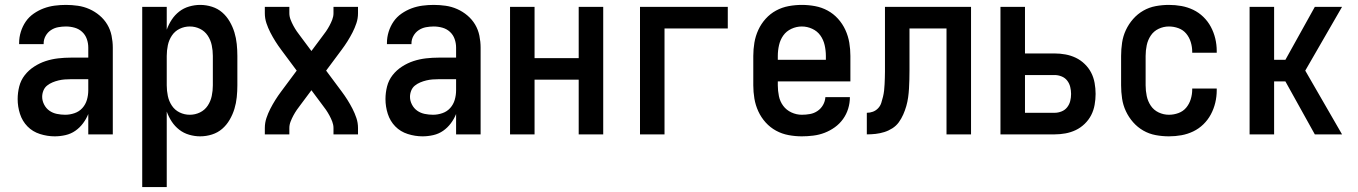

<svg xmlns="http://www.w3.org/2000/svg" viewBox="-20 -548 5540 783"><path d="M203 8Q173 8 143 -1.5Q113 -11 92 -32.5Q71 -54 61.5 -83.5Q52 -113 52 -144Q52 -170 58.5 -195.5Q65 -221 81 -241.5Q97 -262 119.5 -276.5Q142 -291 166.5 -299Q191 -307 217 -310Q243 -313 269 -313H340V-354Q340 -372 334 -389Q328 -406 315 -418Q302 -430 284.5 -435Q267 -440 249 -440Q233 -440 217 -437Q201 -434 187.5 -425Q174 -416 166 -401.5Q158 -387 158 -371V-368H58V-373Q58 -396 65 -418.5Q72 -441 85 -460Q98 -479 117.5 -492.5Q137 -506 158.5 -514Q180 -522 203 -525Q226 -528 249 -528Q273 -528 297.5 -524.5Q322 -521 344.5 -511Q367 -501 386 -485Q405 -469 417.5 -448Q430 -427 435 -402.5Q440 -378 440 -354V0H340V-83Q332 -63 318.5 -45Q305 -27 287 -14.5Q269 -2 247 3Q225 8 203 8ZM246 -80Q265 -80 284 -86.5Q303 -93 316 -107.5Q329 -122 334.5 -141Q340 -160 340 -180V-225H269Q256 -225 243.5 -224Q231 -223 218.5 -220Q206 -217 194 -212Q182 -207 172 -199Q162 -191 157 -178.5Q152 -166 152 -153Q152 -137 160 -121.5Q168 -106 181.5 -96.5Q195 -87 212 -83.5Q229 -80 246 -80Z M560 215V-520H660V-427Q668 -449 680.5 -468Q693 -487 711 -501Q729 -515 751.5 -521.5Q774 -528 796 -528Q821 -528 844.5 -520.5Q868 -513 886 -497.5Q904 -482 916.5 -460.5Q929 -439 936 -416Q943 -393 945.5 -368.5Q948 -344 948 -320V-200Q948 -176 945.5 -151.5Q943 -127 936 -104Q929 -81 916.5 -59.5Q904 -38 886 -22.5Q868 -7 844.5 0.5Q821 8 796 8Q774 8 751.5 1.5Q729 -5 711 -19Q693 -33 680.5 -52Q668 -71 660 -93V215ZM754 -80Q776 -80 795.5 -89.5Q815 -99 827 -117Q839 -135 843.5 -156.5Q848 -178 848 -200V-320Q848 -342 843.5 -363.5Q839 -385 827 -403Q815 -421 795.5 -430.5Q776 -440 754 -440Q732 -440 712.5 -430.5Q693 -421 681 -403Q669 -385 664.5 -363.5Q660 -342 660 -320V-200Q660 -178 664.5 -156.5Q669 -135 681 -117Q693 -99 712.5 -89.5Q732 -80 754 -80Z M1060 0V-26Q1060 -47 1066.5 -66.5Q1073 -86 1082.5 -104.5Q1092 -123 1103 -140.5Q1114 -158 1126 -174L1190 -260L1126 -346Q1114 -362 1103 -379.5Q1092 -397 1082.5 -415.5Q1073 -434 1066.5 -453.5Q1060 -473 1060 -494V-520H1160V-494Q1160 -481 1165 -468Q1170 -455 1176.5 -443Q1183 -431 1190.5 -420Q1198 -409 1206 -399L1250 -340L1294 -399Q1302 -409 1309.5 -420Q1317 -431 1323.5 -443Q1330 -455 1335 -468Q1340 -481 1340 -494V-520H1440V-494Q1440 -473 1433.5 -453.5Q1427 -434 1417.5 -415.5Q1408 -397 1397 -379.5Q1386 -362 1374 -346L1310 -260L1374 -174Q1386 -158 1397 -140.5Q1408 -123 1417.5 -104.5Q1427 -86 1433.5 -66.5Q1440 -47 1440 -26V0H1340V-26Q1340 -39 1335 -52Q1330 -65 1323.5 -77Q1317 -89 1309.5 -100Q1302 -111 1294 -121L1250 -180L1206 -121Q1198 -111 1190.5 -100Q1183 -89 1176.5 -77Q1170 -65 1165 -52Q1160 -39 1160 -26V0Z M1703 8Q1673 8 1643 -1.5Q1613 -11 1592 -32.5Q1571 -54 1561.5 -83.5Q1552 -113 1552 -144Q1552 -170 1558.5 -195.5Q1565 -221 1581 -241.5Q1597 -262 1619.5 -276.5Q1642 -291 1666.5 -299Q1691 -307 1717 -310Q1743 -313 1769 -313H1840V-354Q1840 -372 1834 -389Q1828 -406 1815 -418Q1802 -430 1784.5 -435Q1767 -440 1749 -440Q1733 -440 1717 -437Q1701 -434 1687.5 -425Q1674 -416 1666 -401.5Q1658 -387 1658 -371V-368H1558V-373Q1558 -396 1565 -418.5Q1572 -441 1585 -460Q1598 -479 1617.5 -492.5Q1637 -506 1658.5 -514Q1680 -522 1703 -525Q1726 -528 1749 -528Q1773 -528 1797.5 -524.5Q1822 -521 1844.5 -511Q1867 -501 1886 -485Q1905 -469 1917.5 -448Q1930 -427 1935 -402.5Q1940 -378 1940 -354V0H1840V-83Q1832 -63 1818.5 -45Q1805 -27 1787 -14.5Q1769 -2 1747 3Q1725 8 1703 8ZM1746 -80Q1765 -80 1784 -86.5Q1803 -93 1816 -107.5Q1829 -122 1834.5 -141Q1840 -160 1840 -180V-225H1769Q1756 -225 1743.5 -224Q1731 -223 1718.5 -220Q1706 -217 1694 -212Q1682 -207 1672 -199Q1662 -191 1657 -178.5Q1652 -166 1652 -153Q1652 -137 1660 -121.5Q1668 -106 1681.5 -96.5Q1695 -87 1712 -83.5Q1729 -80 1746 -80Z M2060 0V-520H2160V-311H2340V-520H2440V0H2340V-223H2160V0Z M2590 0V-520H2948V-432H2690V0Z M3250 8Q3223 8 3196 3Q3169 -2 3145 -15Q3121 -28 3102.5 -48.5Q3084 -69 3072.5 -94Q3061 -119 3056.5 -146Q3052 -173 3052 -200V-320Q3052 -347 3056.5 -374Q3061 -401 3072.5 -426Q3084 -451 3102.5 -471.5Q3121 -492 3145 -505Q3169 -518 3196 -523Q3223 -528 3250 -528Q3277 -528 3304 -523Q3331 -518 3355 -505Q3379 -492 3397.5 -471.5Q3416 -451 3427.5 -426Q3439 -401 3443.5 -374Q3448 -347 3448 -320V-216H3152V-200Q3152 -178 3156.5 -156Q3161 -134 3174 -116.5Q3187 -99 3207.5 -89.5Q3228 -80 3250 -80Q3267 -80 3283.5 -83Q3300 -86 3314 -95.5Q3328 -105 3336.5 -120Q3345 -135 3346 -152H3446Q3446 -128 3439 -105Q3432 -82 3418 -62.5Q3404 -43 3384.5 -29Q3365 -15 3343 -6.5Q3321 2 3297 5Q3273 8 3250 8ZM3348 -304V-320Q3348 -342 3343 -364Q3338 -386 3325.5 -403.5Q3313 -421 3292.5 -430.5Q3272 -440 3250 -440Q3228 -440 3207.5 -430.5Q3187 -421 3174.5 -403.5Q3162 -386 3157 -364Q3152 -342 3152 -320V-304Z M3515 0V-88Q3528 -88 3540 -92.5Q3552 -97 3561 -106.5Q3570 -116 3574 -128.5Q3578 -141 3581 -153.5Q3584 -166 3585.5 -179Q3587 -192 3587.5 -205Q3588 -218 3588.5 -230.5Q3589 -243 3589 -256V-520H3940V0H3840V-432H3689V-260Q3689 -241 3688.5 -223Q3688 -205 3687 -187Q3686 -169 3683.5 -151Q3681 -133 3676 -115.5Q3671 -98 3663.5 -81Q3656 -64 3645.5 -49.5Q3635 -35 3619.5 -25Q3604 -15 3586.5 -9.5Q3569 -4 3551 -2Q3533 0 3515 0Z M4060 0V-520H4160V-330H4281Q4303 -330 4325 -326Q4347 -322 4367 -312.5Q4387 -303 4403.5 -287Q4420 -271 4430 -251.5Q4440 -232 4444 -209.5Q4448 -187 4448 -165Q4448 -143 4444 -120.5Q4440 -98 4430 -78.5Q4420 -59 4403.5 -43Q4387 -27 4367 -17.5Q4347 -8 4325 -4Q4303 0 4281 0ZM4281 -88Q4295 -88 4309 -93.5Q4323 -99 4332 -110.5Q4341 -122 4344.5 -136Q4348 -150 4348 -165Q4348 -179 4344.5 -193.5Q4341 -208 4332 -219.5Q4323 -231 4309 -236.5Q4295 -242 4281 -242H4160V-88Z M4747 8Q4720 8 4693 3Q4666 -2 4642.5 -15.5Q4619 -29 4601 -49.5Q4583 -70 4571.5 -94.5Q4560 -119 4556 -146Q4552 -173 4552 -200V-320Q4552 -347 4556 -374Q4560 -401 4571.5 -425.5Q4583 -450 4601 -470.5Q4619 -491 4642.5 -504.5Q4666 -518 4693 -523Q4720 -528 4747 -528Q4773 -528 4798 -523.5Q4823 -519 4846 -508Q4869 -497 4887.5 -479Q4906 -461 4918 -438.5Q4930 -416 4936 -391Q4942 -366 4942 -340V-333H4842V-337Q4842 -357 4836 -376.5Q4830 -396 4817.5 -411Q4805 -426 4786 -433Q4767 -440 4747 -440Q4725 -440 4705 -430.5Q4685 -421 4673 -403Q4661 -385 4656.5 -363.5Q4652 -342 4652 -320V-200Q4652 -178 4656.5 -156.5Q4661 -135 4673 -117Q4685 -99 4705 -89.5Q4725 -80 4747 -80Q4767 -80 4786 -87Q4805 -94 4817.5 -109Q4830 -124 4836 -143.5Q4842 -163 4842 -183V-187H4942V-180Q4942 -154 4936 -129Q4930 -104 4918 -81.5Q4906 -59 4887.5 -41Q4869 -23 4846 -12Q4823 -1 4798 3.5Q4773 8 4747 8Z M5076 0V-520H5176V-304H5222L5342 -520H5453L5303 -260L5453 0H5342L5222 -216H5176V0Z"/></svg>

Font: Iosevka Term Curly Semibold
Style: Regular
Weight: 600
Designer: Belleve Invis
Foundry: Belleve Invis
Version: Version 32.3.0